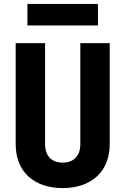

<svg xmlns="http://www.w3.org/2000/svg" viewBox="-20 -950 640 980"><path d="M480 -820V-930H120V-820ZM300 10C448 10 540 -76 540 -214V-730H390V-215C390 -154 356 -120 300 -120C243 -120 210 -154 210 -215V-730H60V-214C60 -75 152 10 300 10Z"/></svg>

Font: Tekne LDO ExtraBold
Style: Regular
Weight: 800
Monospace: yes
Designer: Alessio Laiso, Mario Rullo, Paolo Rosset
Foundry: Alessio Laiso
Version: Version 1.000;hotconv 1.0.109;makeotfexe 2.5.65596